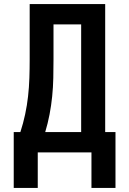

<svg xmlns="http://www.w3.org/2000/svg" viewBox="-20 -755 640 951"><path d="M48 176V-101H81Q95 -144 104.5 -188.5Q114 -233 119 -278Q124 -323 125.5 -368.5Q127 -414 127 -459V-735H501V-101H552V176H433V0H167V176ZM204 -101H382V-634H245V-459Q245 -414 244 -368.5Q243 -323 238.5 -278Q234 -233 225.5 -188.5Q217 -144 204 -101Z"/></svg>

Font: Iosevka Book
Style: Bold
Weight: 700
Designer: Belleve Invis
Foundry: Belleve Invis
Version: Version 28.0.7; ttfautohint (v1.8.3)